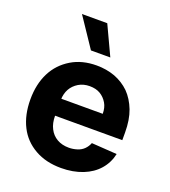

<svg xmlns="http://www.w3.org/2000/svg" viewBox="-142 -881 883 996"><g transform="rotate(20 299.0 -383.0)"><path d="M309.1 10.7Q225.1 10.7 164.6 -23.9Q102.1 -59.1 70.8 -121.1Q38.6 -184.1 38.6 -270Q38.6 -354.5 70.8 -418Q102.1 -480 163.6 -517.1Q222.7 -552.7 302.7 -552.7Q356.4 -552.7 403.8 -535.6Q450.7 -517.6 485.4 -483.9Q519.5 -449.2 539.6 -397.5Q559.1 -346.2 559.1 -275.4V-233.9H98.6V-327.6H417Q417 -361.8 402.8 -385.7Q387.7 -411.1 363.8 -425.3Q339.8 -439.5 305.2 -439.5Q271.5 -439.5 244.6 -423.8Q217.3 -407.2 203.1 -381.8Q189 -356 188 -322.8V-233.9Q188 -192.4 203.1 -163.6Q217.8 -134.3 245.6 -118.2Q273.4 -102.1 311.5 -102.1Q334.5 -102.1 357.4 -109.4Q378.9 -116.2 393.6 -130.9Q408.2 -145.5 416 -165.5L556.2 -156.2Q545.4 -106 512.7 -68.4Q480 -30.8 428.2 -10.3Q375 10.7 309.1 10.7ZM354 -615.7H247.1L138.7 -777.3H278.3Z"/></g></svg>

Font: My Font
Style: Bold
Weight: 500
Designer: Rasmus Andersson
Foundry: rsms
Version: Version 0.001